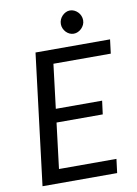

<svg xmlns="http://www.w3.org/2000/svg" viewBox="-98 -972 741 1035"><g transform="rotate(-10 272.5 -454.0)"><path d="M221.5 -640 192 -398.5H445.5L436 -325H183L152.5 -76H467L457.5 0H49L137 -716.5H545L535.5 -640ZM420 -843.5Q420 -830.5 414.8 -819.2Q409.5 -808 400.8 -799.2Q392 -790.5 381 -785.5Q370 -780.5 358 -780.5Q346 -780.5 335.2 -785.5Q324.5 -790.5 316.2 -799.2Q308 -808 303 -819.2Q298 -830.5 298 -843.5Q298 -856.5 303 -868Q308 -879.5 316.5 -888.2Q325 -897 335.8 -902.2Q346.5 -907.5 358.5 -907.5Q370.5 -907.5 381.5 -902.5Q392.5 -897.5 401.2 -888.8Q410 -880 415 -868.2Q420 -856.5 420 -843.5Z"/></g></svg>

Font: Lato 2
Style: Italic
Weight: 400
Italic angle: -7°
Designer: Lukasz Dziedzic with Adam Twardoch and Botio Nikoltchev
Foundry: tyPoland Lukasz Dziedzic
Version: Version 2.015; 2015-08-06; http://www.latofonts.com/